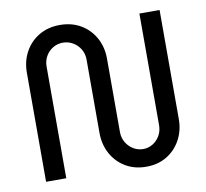

<svg xmlns="http://www.w3.org/2000/svg" viewBox="-80 -799 963 899"><g transform="rotate(-10 401.5 -350.0)"><path d="M545 12Q489 12 446.5 -13.5Q404 -39 380 -83Q356 -127 356 -182V-531Q356 -558 343 -580Q330 -602 308 -615Q286 -628 260 -628Q234 -628 212.5 -615Q191 -602 178.5 -580Q166 -558 166 -531V0H70V-518Q70 -573 94 -617Q118 -661 161 -686.5Q204 -712 260 -712Q317 -712 360 -686.5Q403 -661 427 -617Q451 -573 451 -518V-169Q451 -142 464 -120Q477 -98 498.5 -85Q520 -72 545 -72Q570 -72 591 -85Q612 -98 624.5 -120Q637 -142 637 -169V-700H733V-182Q733 -127 709 -83Q685 -39 643 -13.5Q601 12 545 12Z"/></g></svg>

Font: MuseoModerno SemiBold
Style: Regular
Weight: 400
Version: Version 1.001